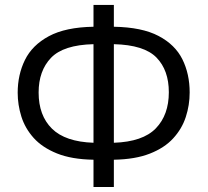

<svg xmlns="http://www.w3.org/2000/svg" viewBox="-20 -744 837 774"><path d="M439 -724.1V-636.2Q552.2 -634.3 619.1 -599.1Q686 -564 715.3 -504.9Q744.6 -445.8 744.6 -371.1Q744.6 -320.3 729 -272.5Q713.4 -224.6 678.2 -186.3Q643.1 -147.9 584.2 -124.8Q525.4 -101.6 439 -100.1V9.8H356.9V-100.1Q268.6 -101.6 209.5 -125.5Q150.4 -149.4 115.7 -188Q81.1 -226.6 66.2 -273.9Q51.3 -321.3 51.3 -370.1Q51.3 -442.9 80.6 -502.4Q109.9 -562 177 -598.1Q244.1 -634.3 356.9 -636.2V-724.1ZM356.9 -565.9Q235.4 -563 185.5 -510.7Q135.7 -458.5 135.7 -371.1Q135.7 -278.3 189.5 -225.3Q243.2 -172.4 356.9 -168.5ZM439 -565.9V-168.5Q555.7 -172.4 608.2 -226.6Q660.6 -280.8 660.6 -372.1Q660.6 -460.9 610.8 -512Q561 -563 439 -565.9Z"/></svg>

Font: Open Sans
Style: Regular
Weight: 400
Designer: Monotype Design Team
Foundry: Monotype Imaging Inc.
Version: Version 3.000; ttfautohint (v1.8.4)